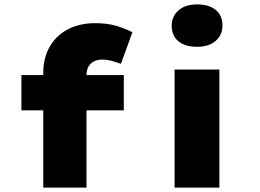

<svg xmlns="http://www.w3.org/2000/svg" viewBox="-20 -850 1178 870"><path d="M176 0V-519Q176 -586 204.5 -637Q233 -688 286.5 -716.5Q340 -745 412 -745Q467 -745 508 -732.5Q549 -720 580 -704L528 -561Q512 -566 490 -573Q468 -580 444 -580Q421 -580 405 -571.5Q389 -563 380.5 -547.5Q372 -532 372 -510V0H274Q240 0 215.5 0Q191 0 176 0ZM77 -350V-510H541V-350ZM771 0V-535H974V0ZM873 -638Q819 -638 788.5 -663Q758 -688 758 -734Q758 -776 789 -803Q820 -830 873 -830Q927 -830 957.5 -805Q988 -780 988 -734Q988 -692 957.5 -665Q927 -638 873 -638Z"/></svg>

Font: Lexend Mega Black
Style: Regular
Weight: 900
Version: Version 1.007